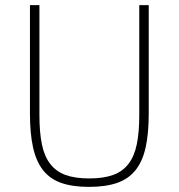

<svg xmlns="http://www.w3.org/2000/svg" viewBox="-20 -718 698 750"><path d="M134 -698V-268Q134 -202 143.5 -155Q153 -108 176 -78Q199 -48 236 -34.5Q273 -21 329 -21Q384 -21 421.5 -34.5Q459 -48 482 -78Q505 -108 514.5 -155Q524 -202 524 -268V-698H561V-274Q561 -197 549 -142.5Q537 -88 509.5 -53.5Q482 -19 437.5 -3.5Q393 12 328 12Q263 12 219 -3.5Q175 -19 148 -53.5Q121 -88 109 -142.5Q97 -197 97 -274V-698Z"/></svg>

Font: IBM Plex Sans KR ExtraLight
Style: Regular
Weight: 200
Designer: Mike Abbink; Paul van der Laan; Pieter van Rosmalen; Wujin Sim; Chorong Kim; Dohee Lee;
Foundry: Sandoll Inc.
Version: Version 1.001